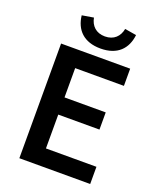

<svg xmlns="http://www.w3.org/2000/svg" viewBox="-154 -937 846 1029"><g transform="rotate(20 269.0 -422.5)"><path d="M487 0V-98H199V-291H434V-389H199V-556H477V-654H83V0ZM135 -834C144 -754 194 -701 290 -701C386 -701 436 -754 445 -834L379 -845C371 -801 341 -770 290 -770C239 -770 209 -801 201 -845Z"/></g></svg>

Font: DAIFUKU Sans Semibold
Style: Regular
Weight: 600
Designer: Original font ‘Source Sans 3’ : Paul D. Hunt
Foundry: Daifuku
Version: Version 1.000